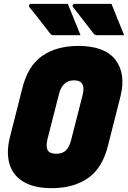

<svg xmlns="http://www.w3.org/2000/svg" viewBox="-20 -959 666 999"><path d="M333 -939Q350 -896 366 -857Q382 -818 399 -776H260Q246 -776 242 -783Q218 -814 201 -836Q184 -858 168.5 -878Q153 -898 132 -923Q129 -928 132 -933.5Q135 -939 142 -939ZM560 -939Q577 -896 593 -857Q609 -818 626 -776H486Q474 -776 468 -783Q444 -814 427 -836Q410 -858 394.5 -878Q379 -898 359 -923Q356 -928 359 -933.5Q362 -939 369 -939ZM387 -720Q525 -720 580.5 -648Q636 -576 607 -458L542 -202Q513 -84 437.5 -32Q362 20 250 20Q158 20 102.5 -13Q47 -46 29.5 -105.5Q12 -165 31 -243L96 -499Q125 -617 200 -668.5Q275 -720 387 -720ZM227 -235Q216 -189 233 -171Q245 -159 273 -159Q305 -159 323 -176.5Q341 -194 350 -230L410 -465Q421 -510 403 -529Q391 -541 365 -541Q305 -541 287 -470Z"/></svg>

Font: Recursive Mn Lnr St Blk
Style: Italic
Weight: 900
Italic angle: -15°
Monospace: yes
Version: Version 1.079;hotconv 1.0.112;makeotfexe 2.5.65598; ttfautoh